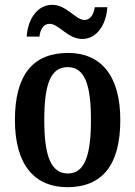

<svg xmlns="http://www.w3.org/2000/svg" viewBox="-20 -768 562 798"><path d="M322 -606C383 -606 422 -667 426 -738H374C370 -711 357 -685 331 -685C294 -685 257 -748 197 -748C134 -748 95 -686 91 -616H144C147 -643 159 -669 186 -669C225 -669 261 -606 322 -606ZM260 10C404 10 480 -81 480 -269C480 -457 397 -548 263 -548C117 -548 42 -457 42 -269C42 -81 125 10 260 10ZM262 -47C190 -47 164 -124 164 -269C164 -415 189 -489 261 -489C333 -489 358 -415 358 -269C358 -124 333 -47 262 -47Z"/></svg>

Font: Noto Serif Sinhala Condensed SemiBold
Style: Regular
Weight: 600
Width: 3
Designer: Jelle Bosma - Monotype Design Team
Foundry: Monotype Imaging Inc.
Version: Version 2.007